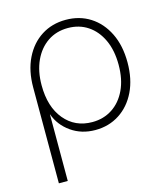

<svg xmlns="http://www.w3.org/2000/svg" viewBox="-109 -608 771 895"><g transform="rotate(-15 276.0 -160.0)"><path d="M64 204.1V-258.3Q64 -338.9 93.3 -398.7Q122.6 -458.5 173.8 -491.2Q225.1 -523.9 291.5 -523.9Q357.9 -523.9 409.2 -491.2Q460.4 -458.5 489.7 -398.7Q519 -338.9 519 -257.8Q519 -177.2 490 -117.4Q460.9 -57.6 409.9 -24.7Q358.9 8.3 293.5 8.3Q227.1 8.3 177 -26.9Q127 -62 107.4 -117.2H106.9V204.1ZM289.6 -31.2Q343.8 -31.2 386 -58.8Q428.2 -86.4 452.1 -137.2Q476.1 -188 476.1 -257.8Q476.1 -327.6 452.4 -378.4Q428.7 -429.2 387.2 -456.8Q345.7 -484.4 291.5 -484.4Q235.4 -484.4 193.4 -455.8Q151.4 -427.2 127.9 -376.2Q104.5 -325.2 104.5 -257.8Q104.5 -153.8 155.3 -92.5Q206.1 -31.2 289.6 -31.2Z"/></g></svg>

Font: Inter Display ExtraLight
Style: Regular
Weight: 200
Designer: Rasmus Andersson
Foundry: rsms
Version: Version 4.000;git-a52131595